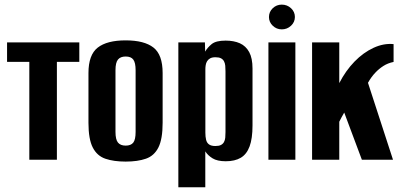

<svg xmlns="http://www.w3.org/2000/svg" viewBox="-20 -674 1704 810"><path d="M103.7 0V-413H9.8V-495H314.6V-413H220V0Z M510 7.7Q459.9 7.7 424.7 -4.3Q389.5 -16.3 371.4 -51.6Q353.2 -86.9 353.2 -155.7V-365.9Q353.2 -442.7 392.3 -473.2Q431.5 -503.7 510 -503.7Q588.5 -503.7 627.3 -473.5Q666.1 -443.4 666.1 -365.9V-156.4Q666.1 -87.2 648.3 -51.9Q630.5 -16.6 595.6 -4.5Q560.8 7.7 510 7.7ZM510 -59.7Q532.3 -59.7 542.2 -72.3Q552.1 -84.8 552.1 -117.7V-377.9Q552.1 -409.2 542.5 -422.4Q533 -435.6 510 -435.6Q488.4 -435.6 477.8 -422.9Q467.2 -410.2 467.2 -377.9V-117.7Q467.2 -85.1 477.8 -72.4Q488.4 -59.7 510 -59.7Z M732.4 116V-495H844.5L845.5 -456.2Q854.8 -473 872.9 -487.9Q891 -502.7 931.8 -502.7Q966.6 -502.7 992 -491.4Q1017.3 -480 1031.3 -454.3Q1045.3 -428.5 1045.3 -385V-144.8Q1045.3 -89.6 1033 -56.4Q1020.7 -23.1 995.7 -8.4Q970.7 6.3 932.5 6.3Q896.5 6.3 876.5 -6.2Q856.4 -18.7 846.1 -35.4V116ZM888.9 -58Q903.7 -58 912.1 -62.4Q920.5 -66.8 924.9 -74.7Q929.3 -82.7 930.3 -93.3Q931.3 -103.9 931.3 -117V-373.2Q931.3 -386.4 930.3 -397Q929.3 -407.5 924.9 -415.7Q920.5 -423.8 912.1 -428.1Q903.7 -432.5 888.9 -432.5Q874.7 -432.5 866.3 -427.7Q857.9 -422.9 853.5 -415.4Q849.1 -407.9 847.8 -399.1Q846.4 -390.4 846.4 -382.7V-114.1Q846.4 -97.1 849.5 -84.2Q852.6 -71.3 861.9 -64.7Q871.1 -58 888.9 -58Z M1112.4 0V-495H1226.1V0ZM1168.7 -550.1Q1146.6 -550.1 1130.6 -565.5Q1114.7 -580.8 1114.7 -602.1Q1114.7 -624 1130.6 -639.3Q1146.6 -654.5 1168.7 -654.5Q1191.4 -654.5 1207.8 -639.3Q1224.1 -624 1224.1 -602.4Q1224.1 -580.8 1207.8 -565.5Q1191.4 -550.1 1168.7 -550.1Z M1296.6 0V-495H1411.3V-323.4Q1438.3 -375.8 1475.6 -414.2Q1512.9 -452.5 1556 -472.3Q1599 -492.1 1640.4 -487.9V-412.7Q1616.1 -407.8 1597.2 -395.6Q1578.3 -383.4 1563.8 -367.9Q1554.6 -358.4 1546.9 -347.6Q1539.2 -336.8 1532.4 -324.7L1638 0H1506.7L1432.2 -199.1Q1426.3 -189.7 1420.6 -178.5Q1415 -167.3 1411.3 -160.4V0Z"/></svg>

Font: Alumni Sans SC Thin
Style: Regular
Weight: 100
Designer: Robert E. Leuschke
Foundry: Robert E. Leuschke
Version: Version 1.018